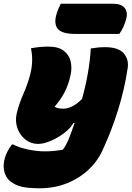

<svg xmlns="http://www.w3.org/2000/svg" viewBox="-79 -810 707 1030"><path d="M87 -551Q134 -560 180 -560Q235 -560 264 -537Q293 -514 300.5 -478.5Q308 -443 299 -405Q288 -353 265.5 -311.5Q243 -270 214 -238Q221 -232 234 -229.5Q247 -227 262 -227Q283 -227 308.5 -239.5Q334 -252 361 -279Q380 -347 392 -415Q404 -483 408 -550Q426 -553 445 -555Q464 -557 484 -557Q556 -557 584.5 -524Q613 -491 606 -445Q589 -331 554.5 -220.5Q520 -110 476 -15Q450 48 400 96.5Q350 145 282 172.5Q214 200 133 200Q57 200 21 187Q-15 174 -35 152Q-72 106 -53 38Q-44 4 -15 -35H-9Q24 -18 71.5 -8Q119 2 162 2Q185 2 211 -0.5Q237 -3 258 -7Q276 -29 294 -75Q309 -114 321 -150H315Q299 -122 265.5 -96.5Q232 -71 194 -54.5Q156 -38 125 -38Q86 -38 56.5 -62Q27 -86 14 -123.5Q1 -161 11 -203Q24 -256 46.5 -306.5Q69 -357 83 -410Q93 -450 93.5 -485Q94 -520 87 -551ZM247 -790H527Q571 -790 589.5 -767.5Q608 -745 598 -708Q591 -683 582 -664Q573 -645 561 -628H324Q252 -628 230 -656.5Q208 -685 226 -740Q231 -756 236.5 -768Q242 -780 247 -790Z"/></svg>

Font: Recursive Sn Csl St XBk
Style: Italic
Weight: 1000
Italic angle: -15°
Version: Version 1.085;hotconv 1.1.0;makeotfexe 2.6.0; ttfautohint (v